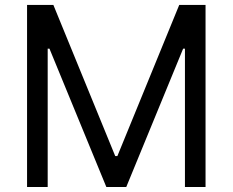

<svg xmlns="http://www.w3.org/2000/svg" viewBox="-20 -747 929 767"><path d="M88.1 -727.3V0H170.5V-552.6H177.6L404.8 0H484.4L711.6 -552.6H718.8V0H801.1V-727.3H696L448.9 -123.6H440.3L193.2 -727.3Z"/></svg>

Font: Inter-Regular
Style: Regular
Weight: 500
Designer: Rasmus Andersson
Foundry: rsms
Version: ""